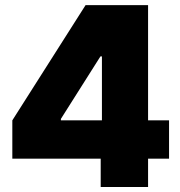

<svg xmlns="http://www.w3.org/2000/svg" viewBox="-20 -748 719 768"><path d="M29.3 -113.3V-266.6L322.3 -727.5H572.3V-266.6H656.2V-113.3H572.3V0H382.8V-113.3ZM223.6 -266.6H387.7V-522.5H381.8L223.6 -272.5Z"/></svg>

Font: Inter Tight Black
Style: Regular
Weight: 900
Designer: Rasmus Andersson
Foundry: rsms
Version: Version 3.004; ttfautohint (v1.8.4.7-5d5b)